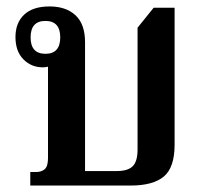

<svg xmlns="http://www.w3.org/2000/svg" viewBox="-20 -576 638 596"><path d="M74 0V-42H91Q109 -42 119 -51Q129 -60 129 -85V-369Q121 -367 113 -367Q77 -367 52.5 -392Q28 -417 28 -461Q28 -505 55 -530.5Q82 -556 134 -556Q185 -556 214.5 -528.5Q244 -501 244 -445V-45H342Q377 -45 392 -60Q407 -75 407 -112V-490L457 -552H522V-127Q522 -56 488.5 -28Q455 0 385 0ZM121 -409Q167 -409 167 -460Q167 -511 121 -511Q75 -511 75 -460Q75 -409 121 -409Z"/></svg>

Font: Noto Serif Thai SemiCondensed SemiBold
Style: Regular
Weight: 600
Width: 4
Designer: Monotype Design Team
Foundry: Monotype Imaging Inc.
Version: Version 2.002; ttfautohint (v1.8.4.7-5d5b)